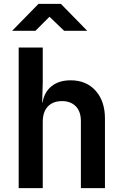

<svg xmlns="http://www.w3.org/2000/svg" viewBox="-20 -977 640 997"><path d="M77 0V-730H202V-550L199 -445H201Q210 -499 248 -529.5Q286 -560 347 -560Q428 -560 476.5 -506Q525 -452 525 -361V0H400V-348Q400 -398 373.5 -425Q347 -452 302 -452Q255 -452 228.5 -424Q202 -396 202 -344V0ZM43 -817 180 -957H296L433 -817H313L237 -890L164 -817Z"/></svg>

Font: NKDuy Mono
Style: Bold
Weight: 700
Monospace: yes
Designer: NKDuy
Foundry: NKDuy
Version: Version 2.251; ttfautohint (v1.8.4.7-5d5b)